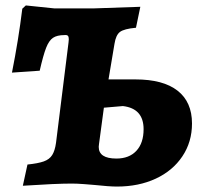

<svg xmlns="http://www.w3.org/2000/svg" viewBox="-20 -675 743 706"><path d="M326 5Q315 4 289 2Q263 0 244 0Q186 0 64 8L81 -70Q120 -74 141 -81.5Q162 -89 172 -105Q182 -121 186 -150L232 -519L233 -531Q233 -540 229.5 -543.5Q226 -547 217 -546Q190 -546 175 -536Q160 -526 149.5 -499Q139 -472 126 -415L24 -408Q48 -529 62 -643L75 -655L181 -644H321L496 -650L480 -573Q436 -569 421 -557.5Q406 -546 401 -514L379 -383H478Q580 -383 633 -341.5Q686 -300 686 -221Q686 -153 650.5 -100Q615 -47 552.5 -18Q490 11 410 11Q382 11 326 5ZM508 -200Q508 -276 432 -285L362 -279L344 -145L343 -135Q343 -92 408 -92Q455 -92 481.5 -120.5Q508 -149 508 -200Z"/></svg>

Font: Alegreya ExtraBold
Style: Italic
Weight: 800
Italic angle: -7°
Designer: Juan Pablo del Peral
Foundry: Huerta Tipografica
Version: Version 2.007; ttfautohint (v1.6)